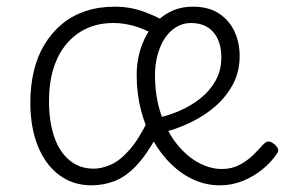

<svg xmlns="http://www.w3.org/2000/svg" viewBox="-20 -539 855 576"><path d="M254 17Q199 17 157.5 -14Q116 -45 93.5 -101Q71 -157 71 -231Q71 -282 81.5 -326Q92 -370 113.5 -405.5Q135 -441 165.5 -466.5Q196 -492 236 -505.5Q276 -519 324 -519Q348 -519 370.5 -515Q393 -511 417 -502Q441 -493 470 -478L440 -437Q409 -454 379 -462Q349 -470 320 -470Q277 -470 242 -454.5Q207 -439 181 -409Q155 -379 141 -335.5Q127 -292 127 -235Q127 -176 142 -130.5Q157 -85 187.5 -59Q218 -33 261 -33Q285 -33 312.5 -45Q340 -57 368.5 -89.5Q397 -122 425 -180L451 -132Q419 -73 387.5 -40.5Q356 -8 323 4.5Q290 17 254 17ZM639 17Q599 17 562 0.5Q525 -16 494 -46Q463 -76 439.5 -117Q416 -158 403 -208Q390 -258 390 -314Q390 -348 398 -379Q406 -410 420.5 -435.5Q435 -461 456 -480Q477 -499 502.5 -509Q528 -519 558 -519Q606 -519 637 -498.5Q668 -478 683.5 -444.5Q699 -411 699 -371Q699 -325 679.5 -287.5Q660 -250 627 -221Q594 -192 551.5 -171.5Q509 -151 462 -140L448 -184Q485 -192 519.5 -207Q554 -222 582 -244.5Q610 -267 627 -297.5Q644 -328 644 -367Q644 -415 620 -442.5Q596 -470 553 -470Q529 -470 509 -458Q489 -446 475 -425Q461 -404 453 -375.5Q445 -347 445 -314Q445 -249 463 -196.5Q481 -144 510.5 -107Q540 -70 575.5 -51Q611 -32 645 -32Q675 -32 698 -44Q721 -56 739 -73.5Q757 -91 770 -106Q779 -115 786.5 -114.5Q794 -114 802 -107Q810 -101 813.5 -93.5Q817 -86 810 -77Q794 -53 768 -31.5Q742 -10 709 3.5Q676 17 639 17Z"/></svg>

Font: Playwrite CL ExtraLight
Style: Regular
Weight: 200
Designer: Veronika Burian, José Scaglione
Foundry: TypeTogether
Version: Version 1.002